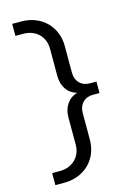

<svg xmlns="http://www.w3.org/2000/svg" viewBox="-128 -734 679 988"><g transform="rotate(-15 211.0 -240.5)"><path d="M88 189C196 189 272 113 272 9V-134C272 -181 304 -210 346 -210H382V-271H346C304 -271 272 -300 272 -347V-490C272 -594 196 -670 88 -670H40V-606H82C151 -606 195 -558 195 -497V-350C195 -297 223 -253 272 -241C223 -228 195 -184 195 -131V16C195 76 151 125 82 125H40V189Z"/></g></svg>

Font: LT Wave Light
Style: Regular
Weight: 300
Designer: Daniel Lyons
Version: Version 2.5 (Glyphs App)